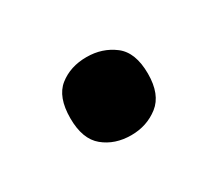

<svg xmlns="http://www.w3.org/2000/svg" viewBox="-47 -228 373 328"><g transform="rotate(-30 139.5 -64.0)"><path d="M63 -64Q63 -106 85 -123.5Q107 -141 139 -141Q170 -141 193 -123.5Q216 -106 216 -64Q216 -23 193 -5Q170 13 139 13Q107 13 85 -5Q63 -23 63 -64Z"/></g></svg>

Font: Noto Sans Hanifi Rohingya SemiBold
Style: Regular
Weight: 600
Version: Version 2.101